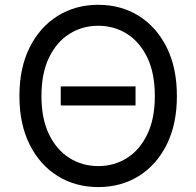

<svg xmlns="http://www.w3.org/2000/svg" viewBox="-20 -757 805 787"><path d="M382.8 9.8Q289.6 9.8 216.6 -35.4Q143.6 -80.6 101.6 -164.3Q59.6 -248 59.6 -363.3Q59.6 -479 101.6 -562.7Q143.6 -646.5 216.6 -691.9Q289.6 -737.3 382.8 -737.3Q476.1 -737.3 548.8 -691.9Q621.6 -646.5 663.3 -562.7Q705.1 -479 705.1 -363.3Q705.1 -248 663.3 -164.3Q621.6 -80.6 548.8 -35.4Q476.1 9.8 382.8 9.8ZM382.8 -76.2Q447.8 -76.2 500.2 -109.1Q552.7 -142.1 583.7 -206.3Q614.7 -270.5 614.7 -363.3Q614.7 -457 583.7 -521.2Q552.7 -585.4 500.2 -618.4Q447.8 -651.4 382.8 -651.4Q317.4 -651.4 264.6 -618.2Q211.9 -585 180.9 -520.8Q149.9 -456.5 149.9 -363.3Q149.9 -270.5 180.9 -206.5Q211.9 -142.6 264.6 -109.4Q317.4 -76.2 382.8 -76.2ZM535.6 -402.8V-324.7H229V-402.8Z"/></svg>

Font: Inter
Style: Regular
Weight: 400
Designer: Rasmus Andersson
Foundry: rsms
Version: Version 4.001;git-9221beed3